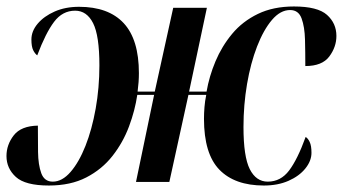

<svg xmlns="http://www.w3.org/2000/svg" viewBox="-36 -562 1059 593"><path d="M115 11Q42 11 13 -15.5Q-16 -42 -16 -80Q-16 -115 6.5 -144Q29 -173 81 -174Q81 -132 81.5 -92.5Q82 -53 91.5 -27Q101 -1 127 -1Q156 -1 182 -31Q208 -61 228 -111.5Q248 -162 259.5 -226.5Q271 -291 271 -360Q271 -452 251.5 -490.5Q232 -529 196 -529Q157 -529 131 -494.5Q105 -460 79 -391Q72 -396 66.5 -407Q61 -418 61 -440Q61 -466 80.5 -489Q100 -512 133 -526.5Q166 -541 208 -541Q299 -541 346 -490.5Q393 -440 393 -336Q393 -323 392 -308.5Q391 -294 389 -279H442L499 -538H603L548 -279H602Q610 -326 629.5 -372.5Q649 -419 681 -457.5Q713 -496 760.5 -519Q808 -542 872 -542Q945 -542 974 -516Q1003 -490 1003 -451Q1003 -417 981 -387.5Q959 -358 907 -358Q907 -400 906 -439.5Q905 -479 895.5 -505Q886 -531 860 -531Q830 -531 804 -500.5Q778 -470 758 -418.5Q738 -367 727 -302.5Q716 -238 716 -170Q716 -78 735.5 -39.5Q755 -1 791 -1Q831 -1 857 -35.5Q883 -70 908 -139Q915 -135 920.5 -123.5Q926 -112 926 -90Q926 -65 907 -41.5Q888 -18 855 -3.5Q822 11 779 11Q689 11 641.5 -38Q594 -87 594 -195Q594 -212 595.5 -231Q597 -250 601 -269H546L487 0H384L440 -269H388Q381 -221 362.5 -171.5Q344 -122 311.5 -80.5Q279 -39 230.5 -14Q182 11 115 11Z"/></svg>

Font: Noto Serif Display ExtraCondensed
Style: Bold Italic
Weight: 700
Width: 2
Italic angle: -12°
Designer: Monotype Design Team
Foundry: Monotype Imaging Inc.
Version: Version 2.009